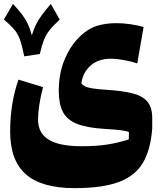

<svg xmlns="http://www.w3.org/2000/svg" viewBox="-20 -659 827 978"><path d="M182.6 -383.8 103.5 -372.1Q94.7 -413.1 87.6 -439Q80.6 -464.8 70.3 -483.2Q60.1 -501.5 43.7 -518.8Q27.3 -536.1 0 -559.6L45.9 -638.7Q72.8 -610.8 90.8 -587.2Q108.9 -563.5 121.1 -538.1Q133.3 -512.7 142.1 -479Q151.9 -511.2 164.3 -535.9Q176.8 -560.5 194.8 -584.7Q212.9 -608.9 238.8 -638.7L284.2 -559.6Q249.5 -526.9 231.4 -503.9Q213.4 -481 203.4 -454.3Q193.4 -427.7 182.6 -383.8ZM679.2 -335.9Q651.4 -345.7 612.5 -352.8Q573.7 -359.9 545.9 -359.9Q480 -359.9 440.7 -324.2Q401.4 -288.6 394.5 -233.9Q401.4 -225.1 413.6 -219Q425.8 -212.9 451.2 -208.7Q476.6 -204.6 521.5 -201.7Q600.6 -196.8 652.6 -184.1Q704.6 -171.4 730 -142.1Q755.4 -112.8 755.4 -57.6V-4.9Q747.6 103 708 170.2Q668.5 237.3 584.7 268.3Q501 299.3 359.9 299.3Q192.4 299.3 112.1 229Q31.7 158.7 31.7 11.2Q31.7 -134.3 74.2 -253.4L199.2 -215.3Q173.8 -116.7 173.8 -49.8Q173.8 19.5 228.5 52.7Q283.2 85.9 396.5 85.9Q468.8 85.9 525.1 77.4Q581.5 68.8 636.2 50.8L636.7 13.7Q626 8.3 596.2 4.4Q566.4 0.5 513.2 -2.4Q422.9 -7.8 371.8 -28.3Q320.8 -48.8 300 -89.6Q279.3 -130.4 279.3 -196.3Q279.3 -281.2 306.9 -350.3Q334.5 -419.4 379.4 -465.6Q424.3 -511.7 475.1 -527.8Q497.6 -534.7 522.5 -537.8Q547.4 -541 572.8 -541Q607.4 -541 642.8 -535.9Q678.2 -530.8 711.4 -521.5Z"/></svg>

Font: Pinar-DS1-FD ExtraBold
Style: Regular
Weight: 800
Designer: Amin Abedi
Version: Version 2.000